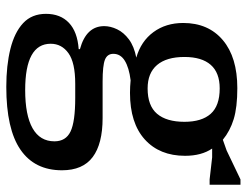

<svg xmlns="http://www.w3.org/2000/svg" viewBox="-107 -493 784 610"><g transform="rotate(90 285.0 -188.0)"><path d="M521 7Q521 94 455.5 139Q390 184 256 184Q188 184 135.5 171Q83 158 53.5 130.5Q24 103 24 58Q24 12 52.5 -15Q81 -42 136 -46V-50Q63 -70 63 -127Q63 -147 73 -168Q83 -189 105 -205.5Q127 -222 163 -229Q111 -244 82 -283.5Q53 -323 53 -378Q53 -458 107.5 -504Q162 -550 260 -550Q321 -550 358.5 -538.5Q396 -527 424 -504L458 -516L550 -560H567V-462H550L480 -470H452Q475 -436 475 -384Q475 -303 423 -256Q371 -209 275 -209Q265 -209 255 -209.5Q245 -210 235 -211Q195 -206 173 -192.5Q151 -179 151 -156Q151 -137 169.5 -129.5Q188 -122 239 -122H355Q437 -122 479 -90.5Q521 -59 521 7ZM291 -35H246Q179 -35 149 -13.5Q119 8 119 43Q119 124 266 124Q346 124 387.5 100.5Q429 77 429 31Q429 -5 398 -20Q367 -35 291 -35ZM161 -382Q161 -325 186.5 -295Q212 -265 261 -265Q316 -265 341.5 -295Q367 -325 367 -382Q367 -437 341.5 -465.5Q316 -494 261 -494Q211 -494 186 -465.5Q161 -437 161 -382Z"/></g></svg>

Font: Domine SemiBold
Style: Regular
Weight: 600
Designer: Pablo Impallari, Rodrigo Fuenzalida, Brenda Gallo
Foundry: Pablo Impallari, Rodrigo Fuenzalida, Brenda Gallo
Version: Version 2.000